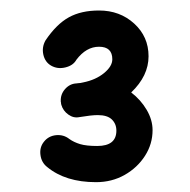

<svg xmlns="http://www.w3.org/2000/svg" viewBox="-20 -768 369 373"><path d="M98.1 -570.8Q97.2 -584.5 106.4 -595Q115.7 -605.5 128.9 -606L131.8 -606.4Q135.7 -606.4 141.6 -607.9Q166 -612.8 182.1 -626Q198.2 -639.2 198.2 -652.8Q198.2 -677.2 172.4 -677.2Q147.5 -677.2 128.4 -651.9Q122.1 -640.6 106.9 -637Q91.8 -633.3 79.1 -640.6Q67.4 -647.5 64.2 -661.9Q61 -676.3 68.4 -689.5Q89.8 -721.2 113.8 -734.4Q137.7 -747.6 172.4 -747.6Q212.9 -747.6 240.7 -722.2Q268.6 -696.8 268.6 -658.7Q268.6 -620.6 234.9 -588.4Q253.4 -574.2 264.9 -554.7Q276.4 -535.2 276.4 -515.1Q276.4 -488.3 261.7 -465.3Q247.1 -442.4 222.2 -428.2Q197.3 -414.1 166.5 -414.1Q107.4 -414.1 71.8 -443.4Q60.5 -452.1 58.6 -467Q56.6 -481.9 65.4 -492.7Q74.2 -503.9 88.9 -505.4Q103.5 -506.8 114.7 -498Q123.5 -491.7 135.7 -488Q147.9 -484.4 168.9 -484.4Q206.1 -484.4 206.1 -514.2Q206.1 -527.3 197.3 -535.9Q188.5 -544.4 169.9 -544.4Q157.7 -544.4 134.3 -540.5Q123 -538.1 112.8 -545.4Q102.5 -552.7 99.1 -564.5Q99.1 -564.5 99.1 -564.9Q98.6 -565.9 98.6 -567.4Q98.6 -567.9 98.6 -568.4Q98.1 -570.3 98.1 -569.8Q98.1 -570.3 98.1 -570.8Z"/></svg>

Font: Mikhak-FD ExtraBold
Style: Regular
Weight: 800
Designer: Amin Abedi
Version: Version 3.2